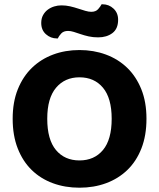

<svg xmlns="http://www.w3.org/2000/svg" viewBox="-20 -857 740 894"><path d="M662 -304Q662 -226 638.5 -166Q615 -106 573 -65.5Q531 -25 474 -4Q417 17 350 17Q283 17 226 -4Q169 -25 127.5 -65.5Q86 -106 62.5 -166Q39 -226 39 -304Q39 -382 63 -441.5Q87 -501 129 -541.5Q171 -582 227.5 -603Q284 -624 350 -624Q416 -624 473 -603Q530 -582 572 -541.5Q614 -501 638 -441.5Q662 -382 662 -304ZM500 -304Q500 -400 459.5 -448.5Q419 -497 350 -497Q282 -497 241 -448.5Q200 -400 200 -304Q200 -207 240.5 -158.5Q281 -110 350 -110Q419 -110 459.5 -158.5Q500 -207 500 -304ZM266 -832Q287 -832 306.5 -827.5Q326 -823 344 -817Q362 -811 377.5 -806.5Q393 -802 405 -802Q426 -802 437 -814.5Q448 -827 453 -837H458Q487 -837 508.5 -817Q530 -797 530 -765Q530 -723 503.5 -703Q477 -683 437 -683Q413 -683 393 -687.5Q373 -692 355.5 -698Q338 -704 323.5 -708.5Q309 -713 297 -713Q276 -713 265 -701Q254 -689 249 -678H245Q216 -678 194 -697.5Q172 -717 172 -750Q172 -771 180.5 -786.5Q189 -802 202.5 -812Q216 -822 232.5 -827Q249 -832 266 -832Z"/></svg>

Font: Baloo Paaji 2
Style: Bold
Weight: 700
Designer: Shuchita Grover, Noopur Datye and Ek Type
Foundry: Ek Type
Version: Version 1.640;hotconv 1.0.111;makeotfexe 2.5.65597; ttfautoh